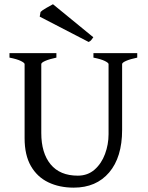

<svg xmlns="http://www.w3.org/2000/svg" viewBox="-20 -864 694 899"><path d="M325.2 14.6Q258.3 14.6 206.3 -10.3Q154.3 -35.2 124.8 -86.4Q95.2 -137.7 95.2 -216.8V-564Q95.2 -569.8 77.4 -578.6Q59.6 -587.4 24.4 -594.2V-615.2H244.1V-594.2Q211.4 -587.4 192.4 -579.1Q173.3 -570.8 173.3 -564V-241.2Q173.3 -147.5 217 -94.5Q260.7 -41.5 344.2 -41.5Q390.6 -41.5 422.9 -69.8Q455.1 -98.1 471.7 -142.8Q488.3 -187.5 488.3 -235.8V-564Q488.3 -569.8 470.5 -578.6Q452.6 -587.4 417.5 -594.2V-615.2H622.6V-594.2Q589.8 -587.4 570.8 -579.1Q551.8 -570.8 551.8 -564V-255.9Q551.8 -127.9 491.2 -56.6Q430.7 14.6 325.2 14.6ZM395 -667.5 166 -786.1 169.9 -808.1Q177.2 -815.9 197.3 -827.1Q217.3 -838.4 228 -844.2L417 -689.5Q410.2 -680.2 406.7 -675.8Q403.3 -671.4 395 -667.5Z"/></svg>

Font: David Libre
Style: Regular
Weight: 400
Designer: Ismar David, J. Victor Gaultney, Annie Olsen and Meir Sadan
Foundry: Monotype Imaging Inc. & SIL International
Version: Version 1.100; ttfautohint (v1.8.4.7-5d5b)